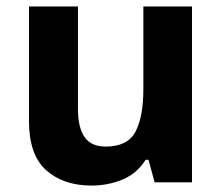

<svg xmlns="http://www.w3.org/2000/svg" viewBox="-20 -566 690 596"><path d="M576 -546V0H460L441 -70H432Q406 -28 361 -9Q316 10 264 10Q177 10 123.5 -37.5Q70 -85 70 -190V-546H222V-228Q222 -170 242.5 -140.5Q263 -111 308 -111Q376 -111 400.5 -157Q425 -203 425 -290V-546Z"/></svg>

Font: Noto Sans Khmer UI
Style: Bold
Weight: 700
Designer: Danh Hong and the Monotype Design Team
Foundry: Monotype Imaging Inc.
Version: Version 2.002; ttfautohint (v1.8.4.7-5d5b)